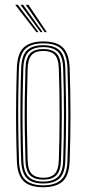

<svg xmlns="http://www.w3.org/2000/svg" viewBox="-20 -780 363 806"><path d="M161.5 6Q104.2 6 78.4 -20.2Q52.5 -46.5 50.8 -105.5Q48.5 -172.2 47.8 -235.8Q47 -299.2 47.8 -363.2Q48.5 -427.2 50.8 -494.8Q53 -557.2 80.6 -581.6Q108.2 -606 161.5 -606Q219.5 -606 244.9 -579.5Q270.2 -553 272.5 -493.8Q275.8 -394.2 275.9 -300Q276 -205.8 272.5 -104.8Q270.2 -42.8 242.8 -18.4Q215.2 6 161.5 6ZM161.5 -2Q209.2 -2 235.2 -23.9Q261.2 -45.8 263.2 -104.8Q266.8 -206 266.8 -298.9Q266.8 -391.8 263.2 -493.2Q261.8 -547.5 238.8 -572.8Q215.8 -598 161.5 -598Q110.8 -598 86.1 -574.2Q61.5 -550.5 59.5 -492.2Q57.5 -432.2 56.8 -369.8Q56 -307.2 56.8 -241.4Q57.5 -175.5 59.8 -105Q61.5 -46.5 87.2 -24.2Q113 -2 161.5 -2ZM161.5 -9.8Q113.8 -9.8 92.1 -32.6Q70.5 -55.5 68.8 -107.5Q66.8 -167.2 66 -230.9Q65.2 -294.5 65.9 -360.2Q66.5 -426 68.8 -492.5Q70.5 -546.5 93 -568.4Q115.5 -590.2 161.5 -590.2Q206.2 -590.2 229.4 -569.1Q252.5 -548 254.2 -494.2Q256.2 -429.5 257 -366.1Q257.8 -302.8 257.1 -238.5Q256.5 -174.2 254.2 -107Q252.8 -53.5 230.2 -31.6Q207.8 -9.8 161.5 -9.8ZM161.5 -17.8Q203 -17.8 223.4 -37.8Q243.8 -57.8 245.2 -107.2Q248.2 -195.2 248.5 -292.2Q248.8 -389.2 245.2 -492Q243.8 -542.2 223.2 -562.2Q202.8 -582.2 161.5 -582.2Q120 -582.2 99.8 -562Q79.5 -541.8 77.8 -492.2Q76 -434 75.1 -371.5Q74.2 -309 74.9 -242.9Q75.5 -176.8 77.8 -107.2Q79.5 -56.8 100.4 -37.2Q121.2 -17.8 161.5 -17.8ZM161.5 -25.8Q126.2 -25.8 107.2 -43.2Q88.2 -60.8 86.8 -107.5Q84.8 -172.5 84 -235.6Q83.2 -298.8 84 -362.4Q84.8 -426 86.8 -491.8Q88.2 -536.8 106.2 -555.5Q124.2 -574.2 161.5 -574.2Q197 -574.2 215.9 -556.6Q234.8 -539 236.2 -492Q239.2 -397.2 239.4 -300.5Q239.5 -203.8 236.2 -107.8Q234.8 -62.2 216.5 -44Q198.2 -25.8 161.5 -25.8ZM161.5 -33.8Q195 -33.8 210.4 -51Q225.8 -68.2 227 -108Q230 -199 230.2 -293.6Q230.5 -388.2 227 -491.8Q225.8 -534 209.5 -550.1Q193.2 -566.2 161.5 -566.2Q128 -566.2 112.6 -548.8Q97.2 -531.2 96 -491.2Q94 -426.5 93.2 -364.4Q92.5 -302.2 93.2 -239.1Q94 -176 96 -107.8Q97.2 -65.8 113.6 -49.8Q130 -33.8 161.5 -33.8ZM133 -645 43.8 -759.8H55L141.8 -645ZM150.2 -645 66 -759.8H77.2L159 -645ZM167.5 -645 88 -759.8H99.5L176.5 -645Z"/></svg>

Font: Big Shoulders Inline Display Thin Light
Style: Regular
Weight: 300
Version: Version 2.002